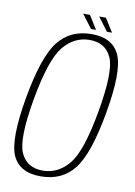

<svg xmlns="http://www.w3.org/2000/svg" viewBox="-87 -821 619 881"><g transform="rotate(10 223.0 -380.5)"><path d="M165 4Q65.5 4 33.8 -68Q2 -140 36.5 -337.5Q71 -534.5 127.5 -607Q184 -679.5 283.2 -679.5Q382.5 -679.5 414.2 -606.5Q446 -533.5 411.5 -337.5Q377 -140 320.8 -68Q264.5 4 165 4ZM169 -23.5Q241.5 -23.5 291.8 -85Q342 -146.5 375.5 -337.5Q409 -528.5 380.5 -590Q352 -651.5 279.5 -651.5Q207 -651.5 156.8 -590Q106.5 -528.5 72.5 -337.5Q39 -146.5 67.8 -85Q96.5 -23.5 169 -23.5ZM350 -702 302.5 -765H334L373.5 -702ZM275.5 -702 228 -765H259.5L299 -702Z"/></g></svg>

Font: Anybody ExtraLight
Style: Italic
Weight: 200
Italic angle: -10°
Designer: Tyler Finck
Foundry: Etcetera Type Company
Version: Version 1.010; ttfautohint (v1.8.3) -l 8 -r 50 -G 200 -x 14 